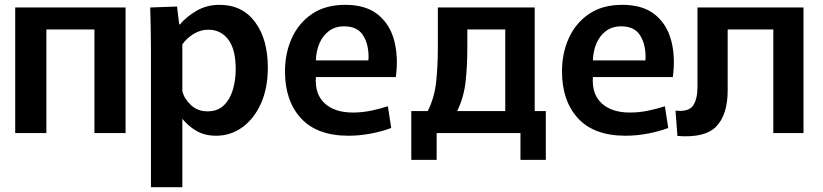

<svg xmlns="http://www.w3.org/2000/svg" viewBox="-20 -551 3407 795"><path d="M43 0V-520H500V0H371V-429H172V0Z M605 -351Q605 -394 604 -438.5Q603 -483 602 -520L713 -524L722 -450H725Q753 -483 795 -507Q837 -531 889 -531Q983 -531 1036 -460Q1089 -389 1089 -271Q1089 -186 1060.5 -122.5Q1032 -59 983.5 -24Q935 11 875 11Q827 11 792.5 -9.5Q758 -30 736 -58H735V224H605ZM839 -90Q881 -90 906.5 -114.5Q932 -139 944 -179Q956 -219 956 -264Q956 -347 925 -387.5Q894 -428 843 -428Q809 -428 780 -409.5Q751 -391 735 -367V-174Q742 -143 770 -116.5Q798 -90 839 -90Z M1423 11Q1293 11 1226.5 -61Q1160 -133 1160 -256Q1160 -330 1188 -392.5Q1216 -455 1271.5 -493Q1327 -531 1410 -531Q1495 -531 1545 -490.5Q1595 -450 1612.5 -382Q1630 -314 1619 -232H1288Q1283 -161 1324.5 -123Q1366 -85 1441 -85Q1481 -85 1520 -93.5Q1559 -102 1586 -111L1600 -21Q1563 -7 1516 2Q1469 11 1423 11ZM1405 -442Q1368 -442 1342 -422.5Q1316 -403 1302.5 -371Q1289 -339 1288 -301H1505Q1506 -306 1506 -309.5Q1506 -313 1506 -316Q1506 -370 1482.5 -406Q1459 -442 1405 -442Z M1683 111V-91H1751Q1779 -146 1786 -212.5Q1793 -279 1793 -353V-520H2194V-91H2240V111H2135V0H1788V111ZM1915 -353Q1915 -279 1908 -214Q1901 -149 1873 -91H2072V-429H1915Z M2570 11Q2440 11 2373.5 -61Q2307 -133 2307 -256Q2307 -330 2335 -392.5Q2363 -455 2418.5 -493Q2474 -531 2557 -531Q2642 -531 2692 -490.5Q2742 -450 2759.5 -382Q2777 -314 2766 -232H2435Q2430 -161 2471.5 -123Q2513 -85 2588 -85Q2628 -85 2667 -93.5Q2706 -102 2733 -111L2747 -21Q2710 -7 2663 2Q2616 11 2570 11ZM2552 -442Q2515 -442 2489 -422.5Q2463 -403 2449.5 -371Q2436 -339 2435 -301H2652Q2653 -306 2653 -309.5Q2653 -313 2653 -316Q2653 -370 2629.5 -406Q2606 -442 2552 -442Z M2785 12 2777 -93Q2831 -87 2849.5 -113.5Q2868 -140 2868 -192V-520H3307V0H3182V-429H2993V-177Q2993 -77 2946.5 -28Q2900 21 2785 12Z"/></svg>

Font: Murecho Medium
Style: Regular
Weight: 500
Designer: Neil Summerour
Foundry: Positype
Version: Version 1.010; ttfautohint (v1.8.3)